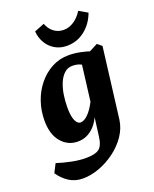

<svg xmlns="http://www.w3.org/2000/svg" viewBox="-168 -713 792 990"><g transform="rotate(-20 227.5 -217.5)"><path d="M114 193Q71 193 38.5 172Q6 151 -17 117L7 70Q44 82 86 90.5Q128 99 162 99Q215 99 236.5 82.5Q258 66 264 17L280 -106L281 -139L311 -380L417 -435L441 -415L393 -29Q387 17 359.5 57.5Q332 98 291 128.5Q250 159 203.5 176Q157 193 114 193ZM154 5Q100 5 64 -37Q28 -79 28 -155Q28 -209 45 -258.5Q62 -308 93.5 -346.5Q125 -385 167 -407.5Q209 -430 260 -430Q292 -430 323 -423.5Q354 -417 377 -409L341 -340Q322 -354 303.5 -363Q285 -372 259 -372Q234 -372 215.5 -355.5Q197 -339 185 -311Q173 -283 167.5 -248.5Q162 -214 162 -178Q162 -132 172.5 -107.5Q183 -83 201 -83Q220 -83 242 -104.5Q264 -126 286 -169L301 -162Q286 -80 247 -37.5Q208 5 154 5ZM270 -478Q234 -478 205.5 -494.5Q177 -511 160 -539.5Q143 -568 140 -604L195 -626Q206 -596 229 -578.5Q252 -561 283 -561Q312 -561 339 -579Q366 -597 385 -628L432 -601Q412 -546 369 -512Q326 -478 270 -478Z"/></g></svg>

Font: Yrsa
Style: Bold Italic
Weight: 700
Italic angle: -7.10001°
Version: Version 2.004